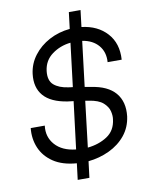

<svg xmlns="http://www.w3.org/2000/svg" viewBox="-97 -868 789 1035"><g transform="rotate(-10 298.0 -350.5)"><path d="M353 -800H417L406 -709Q493 -699 544 -643Q595 -587 589 -498H512Q516 -553 485 -589.5Q454 -626 397 -635L367 -388Q389 -384 400 -382Q491 -369 532.5 -320Q574 -271 565 -192Q557 -133 522 -90Q487 -47 433 -21.5Q379 4 318 10L307 99H243L254 10Q176 4 127 -29Q78 -62 57 -112Q36 -162 42 -220H119Q111 -159 149.5 -115.5Q188 -72 263 -64L295 -323Q286 -324 278 -325Q270 -326 262 -327Q173 -341 133.5 -386.5Q94 -432 103 -506Q110 -561 143.5 -605Q177 -649 228.5 -676.5Q280 -704 342 -710ZM281 -401Q286 -400 291.5 -399.5Q297 -399 304 -398L333 -636Q276 -630 231.5 -597.5Q187 -565 180 -508Q174 -456 202 -432Q230 -408 281 -401ZM376 -311Q367 -312 357 -314L327 -63Q388 -69 434 -99Q480 -129 487 -190Q490 -209 484 -234Q478 -259 453.5 -281Q429 -303 376 -311Z"/></g></svg>

Font: Haskoy
Style: Italic
Weight: 400
Designer: Ertekin Erdin
Foundry: Ertekin Erdin
Version: Version 2.000; ttfautohint (v1.8.4.7-5d5b)